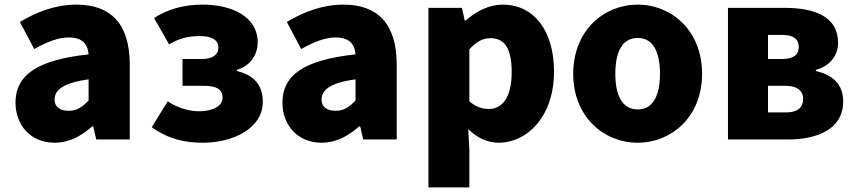

<svg xmlns="http://www.w3.org/2000/svg" viewBox="-20 -603 3702 830"><path d="M216 14C279 14 332 -15 379 -57H383L396 0H541V-323C541 -501 458 -583 311 -583C222 -583 141 -553 66 -508L128 -391C185 -423 232 -441 277 -441C335 -441 359 -414 363 -368C141 -344 47 -279 47 -159C47 -64 111 14 216 14ZM277 -124C240 -124 216 -140 216 -173C216 -213 252 -245 363 -260V-169C337 -141 313 -124 277 -124Z M858 14C986 14 1116 -47 1116 -163C1116 -238 1075 -279 1004 -296V-301C1068 -320 1094 -373 1094 -419C1094 -533 980 -583 856 -583C780 -583 709 -566 646 -525L711 -411C755 -438 796 -447 844 -447C897 -447 924 -429 924 -399C924 -366 900 -348 852 -348H769V-232H861C916 -232 942 -217 942 -181C942 -143 898 -122 840 -122C802 -122 751 -134 705 -165L636 -53C711 0 781 14 858 14Z M1370 14C1433 14 1486 -15 1533 -57H1537L1550 0H1695V-323C1695 -501 1612 -583 1465 -583C1376 -583 1295 -553 1220 -508L1282 -391C1339 -423 1386 -441 1431 -441C1489 -441 1513 -414 1517 -368C1295 -344 1201 -279 1201 -159C1201 -64 1265 14 1370 14ZM1431 -124C1394 -124 1370 -140 1370 -173C1370 -213 1406 -245 1517 -260V-169C1491 -141 1467 -124 1431 -124Z M1832 207H2009V44L2004 -45C2042 -7 2088 14 2136 14C2258 14 2375 -98 2375 -294C2375 -469 2289 -583 2153 -583C2094 -583 2038 -554 1993 -514H1989L1977 -569H1832ZM2094 -132C2067 -132 2037 -140 2009 -165V-390C2040 -423 2067 -438 2100 -438C2163 -438 2192 -391 2192 -291C2192 -177 2148 -132 2094 -132Z M2737 14C2881 14 3015 -96 3015 -284C3015 -473 2881 -583 2737 -583C2592 -583 2458 -473 2458 -284C2458 -96 2592 14 2737 14ZM2737 -130C2670 -130 2640 -190 2640 -284C2640 -379 2670 -439 2737 -439C2803 -439 2833 -379 2833 -284C2833 -190 2803 -130 2737 -130Z M3127 0H3386C3515 0 3625 -46 3625 -164C3625 -240 3579 -279 3507 -296V-301C3576 -320 3603 -371 3603 -418C3603 -533 3499 -569 3371 -569H3127ZM3300 -348V-452H3362C3413 -452 3433 -432 3433 -399C3433 -368 3412 -348 3362 -348ZM3300 -117V-232H3376C3430 -232 3452 -207 3452 -176C3452 -142 3432 -117 3377 -117Z"/></svg>

Font: Noto Sans CJK JP Black
Style: Regular
Weight: 900
Designer: Ryoko NISHIZUKA (kana & ideographs); Paul D. Hunt (Latin, Greek & Cyrillic); Wenlong ZHANG (bopomofo); Sandoll Communica
Foundry: Adobe Systems Incorporated
Version: Version 1.004;PS 1.004;hotconv 1.0.82;makeotf.lib2.5.63406